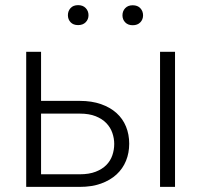

<svg xmlns="http://www.w3.org/2000/svg" viewBox="-20 -731 791 751"><path d="M140.6 -336.4H292Q338.9 -336.4 375 -323.7Q411.1 -311 435.8 -288.8Q460.4 -266.6 472.9 -235.8Q485.4 -205.1 485.4 -168.9Q485.4 -132.8 472.9 -102.1Q460.4 -71.3 435.8 -48.6Q411.1 -25.9 375 -12.9Q338.9 0 292 0H82.5V-528.3H140.6ZM140.6 -286.6V-49.3H292Q328.6 -49.3 354.2 -59.3Q379.9 -69.3 396 -85.7Q412.1 -102.1 419.4 -123.5Q426.8 -145 426.8 -168Q426.8 -189.9 419.4 -211.2Q412.1 -232.4 396 -249.3Q379.9 -266.1 354.2 -276.4Q328.6 -286.6 292 -286.6ZM664.6 0H606V-528.3H664.6ZM245.6 -671.4Q245.6 -688 256.1 -699.5Q266.6 -710.9 285.6 -710.9Q304.2 -710.9 315.2 -699.5Q326.2 -688 326.2 -671.4Q326.2 -655.3 315.2 -644Q304.2 -632.8 285.6 -632.8Q266.6 -632.8 256.1 -644Q245.6 -655.3 245.6 -671.4ZM459 -670.9Q459 -687.5 469.7 -699Q480.5 -710.4 499 -710.4Q518.1 -710.4 528.8 -699Q539.6 -687.5 539.6 -670.9Q539.6 -654.8 528.8 -643.6Q518.1 -632.3 499 -632.3Q480.5 -632.3 469.7 -643.6Q459 -654.8 459 -670.9Z"/></svg>

Font: Melbourne
Style: Light
Weight: 300
Designer: Google
Version: Version 2.000980; 2014